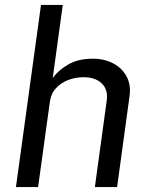

<svg xmlns="http://www.w3.org/2000/svg" viewBox="-20 -763 603 783"><path d="M45 0 147.2 -743H236L195 -444.5Q217.4 -476.5 258.2 -500Q299 -523.6 358.2 -523.6Q405.8 -523.6 442.1 -504.3Q478.4 -485 496.7 -450.4Q514.9 -415.9 508.2 -370.3L457.5 0H366.9L415.2 -352.5Q421.5 -397.5 395 -422.8Q368.5 -448.1 320.9 -448.1Q288 -448.1 258.2 -436.8Q228.3 -425.4 207.9 -402.9Q187.5 -380.5 183.2 -346.6L135.3 0Z"/></svg>

Font: Public Sans Thin
Style: Italic
Weight: 100
Italic angle: -8°
Designer: The Public Sans project authors (U.S. Web Design System). Libre Franklin designed by Pablo Impallari and Rodrigo Fuenzal
Version: Version 2.000